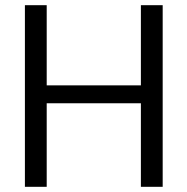

<svg xmlns="http://www.w3.org/2000/svg" viewBox="-20 -720 722 740"><path d="M523 0V-700H607V0ZM76 0V-700H160V0ZM144 -322V-391H544V-322Z"/></svg>

Font: DM Sans 12pt
Style: Regular
Weight: 400
Version: Version 4.004;gftools[0.9.30]